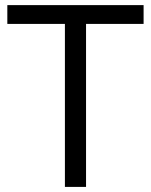

<svg xmlns="http://www.w3.org/2000/svg" viewBox="-20 -734 593 754"><path d="M317.9 0H234.9V-640.1H8.8V-713.9H543.9V-640.1H317.9Z"/></svg>

Font: Shl
Style: Regular
Weight: 400
Foundry: Saber Rastikerdar (saber.rastikerdar@gmail.com)
Version: Version 3.4.0